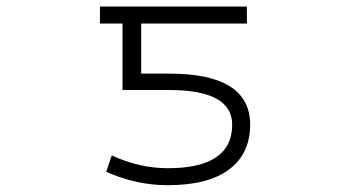

<svg xmlns="http://www.w3.org/2000/svg" viewBox="-20 -542 1040 573"><path d="M480.5 -40Q672.9 -40 672.9 -169.9Q672.9 -273.4 484.4 -273.4H345.7V-471.7H278.3V-522.5H716.8V-471.7H401.4V-322.3H485.4Q726.6 -322.3 726.6 -169.9Q726.6 -84 664.1 -36.6Q601.6 10.7 480.5 10.7Q386.7 10.7 296.9 -29.3L313.5 -78.1Q396.5 -40 480.5 -40Z"/></svg>

Font: Gen Shin Gothic Monospace Light
Style: Regular
Weight: 300
Designer: [Source Han Sans]
Ryoko NISHIZUKA  (kana & ideographs); Paul D. Hunt (Latin, Greek & Cyrillic); Wenlong ZHANG  (bopomofo
Version: Version 1.002.20150607